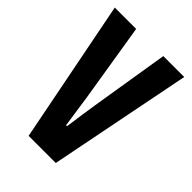

<svg xmlns="http://www.w3.org/2000/svg" viewBox="-203 -778 870 870"><g transform="rotate(45 231.5 -343.5)"><path d="M144 0 9 -687H146L207 -311Q210 -291 214 -262.5Q218 -234 222.5 -205Q227 -176 230 -154H236Q238 -165 241 -187.5Q244 -210 248.5 -241.5Q253 -273 259 -311L320 -687H454L318 0Z"/></g></svg>

Font: Archivo ExtraCondensed
Style: Bold
Weight: 700
Width: 2
Designer: Hector Gatti
Foundry: Omnibus-Type
Version: Version 2.001